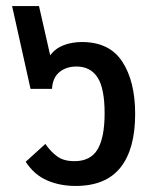

<svg xmlns="http://www.w3.org/2000/svg" viewBox="-20 -604 518 635"><path d="M230 11Q178 11 135.5 -7.5Q93 -26 65 -69L130 -128Q148 -102 169.5 -86.5Q191 -71 226 -71Q280 -71 303 -110.5Q326 -150 326 -229Q326 -312 302.5 -348Q279 -384 233 -384Q199 -384 176.5 -365.5Q154 -347 152 -310H81L20 -584H109L146 -421Q163 -444 190.5 -454.5Q218 -465 251 -465Q342 -465 384.5 -400Q427 -335 427 -227Q427 -111 378.5 -50Q330 11 230 11Z"/></svg>

Font: Noto Sans Thai UI SemCond Med
Style: Regular
Weight: 500
Width: 4
Designer: Monotype Design Team
Foundry: Monotype Imaging Inc.
Version: Version 2.000; ttfautohint (v1.8.4.7-5d5b)